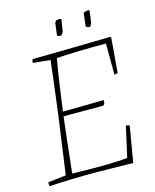

<svg xmlns="http://www.w3.org/2000/svg" viewBox="-121 -888 788 977"><g transform="rotate(-15 273.5 -400.0)"><path d="M405 -730Q410 -768 413 -800Q425 -807 442 -807L445 -803Q439 -750 435 -735Q434 -734 432 -731Q430 -728 428.5 -726Q427 -724 426 -723Q413 -723 405 -730ZM252 -722 260 -788Q261 -789 263.5 -793Q266 -797 267 -798Q274 -802 290 -802L295 -797Q285 -734 285 -733Q281 -726 273 -718Q260 -718 252 -722ZM17 7Q16 2 16 -14L111 -25Q116 -58 154 -333Q183 -559 188 -612L97 -621Q97 -630 101 -640Q166 -640 513 -647L516 -642L501 -460Q493 -456 483 -456L482 -620Q316 -620 222 -613Q206 -529 181 -342L397 -345L395 -326L387 -318Q363 -318 320 -318Q277 -318 242.5 -318Q208 -318 178 -318Q169 -247 145 -25Q364 -20 436 -30L472 -190Q483 -190 491 -186L459 3Q261 0 257 0Q137 0 17 7Z"/></g></svg>

Font: Albura ExtraLight
Style: Italic
Weight: 156
Italic angle: -7°
Designer: Mercedes Jáuregui
Foundry: Omnibus-Type Team
Version: Version 1.000